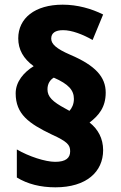

<svg xmlns="http://www.w3.org/2000/svg" viewBox="-20 -787 517 821"><path d="M47 -388C47 -299 103 -259 201 -212C269 -181 280 -167 280 -140C280 -112 262 -95 216 -95C174 -95 103 -118 52 -148V-28C98 0 153 14 217 14C349 14 421 -52 421 -145C421 -195 399 -235 363 -263C402 -293 432 -328 432 -391C432 -458 388 -507 280 -553C220 -579 199 -599 199 -622C199 -646 217 -658 250 -658C287 -658 334 -640 376 -616L421 -725C371 -750 311 -767 248 -767C129 -767 58 -709 58 -623C58 -575 80 -536 124 -504C82 -478 47 -438 47 -388ZM183 -405C183 -430 195 -446 210 -455C274 -427 296 -401 296 -364C296 -341 287 -324 277 -313L259 -323C205 -352 183 -373 183 -405Z"/></svg>

Font: Noto Sans Thai Looped SemiCondensed Black
Style: Regular
Weight: 900
Width: 4
Designer: Sasikarn Vongin, Ben Mitchell
Foundry: The Fontpad Ltd
Version: Version 1.001